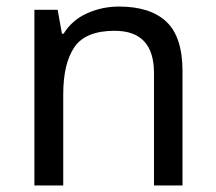

<svg xmlns="http://www.w3.org/2000/svg" viewBox="-20 -566 658 586"><path d="M343 -546Q439 -546 488 -499.5Q537 -453 537 -349V0H450V-343Q450 -472 330 -472Q241 -472 207 -422Q173 -372 173 -278V0H85V-536H156L169 -463H174Q200 -505 246 -525.5Q292 -546 343 -546Z"/></svg>

Font: Noto Sans IKEA
Style: Regular
Weight: 400
Designer: Monotype Design Team
Foundry: Monotype Imaging Inc.
Version: Version 2.001